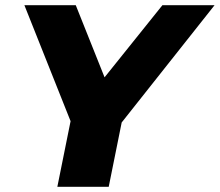

<svg xmlns="http://www.w3.org/2000/svg" viewBox="-20 -720 847 740"><path d="M201 0 252 -253 74 -700H272L383 -422L606 -700H807L449 -248L399 0Z"/></svg>

Font: Montserrat ExtraBold
Style: Italic
Weight: 800
Italic angle: -11.3°
Designer: Julieta Ulanovsky
Foundry: Julieta Ulanovsky
Version: Version 9.000; ttfautohint (v1.8.4.7-5d5b)